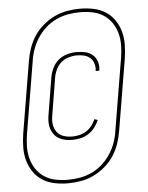

<svg xmlns="http://www.w3.org/2000/svg" viewBox="-57 -803 714 926"><g transform="rotate(-5 300.0 -340.0)"><path d="M235 77Q202 77 170 70.5Q138 64 112 47.5Q86 31 68.5 5.5Q51 -20 42.5 -50.5Q34 -81 34.5 -114Q35 -147 40 -180L98 -527Q103 -558 113.5 -588.5Q124 -619 142 -646.5Q160 -674 186 -696Q212 -718 241.5 -732Q271 -746 302.5 -751.5Q334 -757 365 -757Q398 -757 430 -750.5Q462 -744 488 -727.5Q514 -711 531.5 -685.5Q549 -660 557.5 -629.5Q566 -599 565.5 -566Q565 -533 560 -500L502 -153Q497 -122 486.5 -91.5Q476 -61 458 -33.5Q440 -6 414 16Q388 38 358.5 52Q329 66 297.5 71.5Q266 77 235 77ZM235 60Q264 60 293.5 55Q323 50 351 37Q379 24 402.5 3Q426 -18 443 -44Q460 -70 470 -98.5Q480 -127 484 -156L542 -503Q547 -533 547.5 -563.5Q548 -594 540.5 -622Q533 -650 517 -673.5Q501 -697 477.5 -712.5Q454 -728 424.5 -734Q395 -740 365 -740Q336 -740 306.5 -735Q277 -730 249 -717Q221 -704 197.5 -683Q174 -662 157 -636Q140 -610 130 -581.5Q120 -553 116 -524L58 -177Q53 -147 52.5 -116.5Q52 -86 59.5 -58Q67 -30 83 -6.5Q99 17 122.5 32.5Q146 48 175.5 54Q205 60 235 60ZM274 -130Q257 -130 241 -133Q225 -136 211 -143.5Q197 -151 187 -163.5Q177 -176 172 -191Q167 -206 166.5 -223Q166 -240 169 -257L199 -439Q203 -462 213.5 -484Q224 -506 242.5 -521.5Q261 -537 284.5 -543.5Q308 -550 330 -550Q352 -550 372.5 -545.5Q393 -541 408 -528Q423 -515 429.5 -495Q436 -475 432 -453Q432 -452 432 -452Q432 -452 432 -451H414Q414 -451 414 -451.5Q414 -452 415 -453Q417 -471 412 -487.5Q407 -504 394.5 -515Q382 -526 365 -530Q348 -534 330 -534Q311 -534 290.5 -528Q270 -522 254 -508Q238 -494 229 -475Q220 -456 217 -437L187 -254Q183 -233 186 -212Q189 -191 201 -175Q213 -159 233 -152.5Q253 -146 274 -146Q291 -146 309 -150Q327 -154 342.5 -164Q358 -174 369.5 -188.5Q381 -203 388 -220L404 -215Q396 -196 383 -179Q370 -162 352 -150.5Q334 -139 314 -134.5Q294 -130 274 -130Z"/></g></svg>

Font: Iosevka SS04 Thin Extended
Style: Italic
Weight: 100
Width: 7
Italic angle: -9°
Monospace: yes
Designer: Belleve Invis
Foundry: Belleve Invis
Version: Version 19.0.0; ttfautohint (v1.8.4)